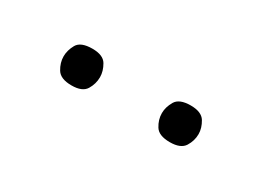

<svg xmlns="http://www.w3.org/2000/svg" viewBox="-18 -853 425 308"><g transform="rotate(30 194.0 -699.0)"><path d="M283.2 -665Q262.7 -665 255.9 -676Q249 -687 249 -699.2Q249 -710.4 255.6 -721.7Q262.2 -732.9 283.2 -732.9Q303.2 -732.9 310.1 -721.7Q316.9 -710.4 316.9 -699.2Q316.9 -687 310.1 -676Q303.2 -665 283.2 -665ZM101.1 -665Q80.6 -665 73.7 -676.3Q66.9 -687.5 66.9 -699.2Q66.9 -710.4 73.2 -721.7Q79.6 -732.9 101.1 -732.9Q121.1 -732.9 127.7 -721.7Q134.3 -710.4 134.3 -699.2Q134.3 -687 127.7 -676Q121.1 -665 101.1 -665Z"/></g></svg>

Font: Comme Thin
Style: Regular
Weight: 250
Version: Version 1.000;gftools[0.9.27]